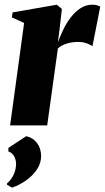

<svg xmlns="http://www.w3.org/2000/svg" viewBox="-20 -546 456 836"><path d="M24 0 85 -446 31.5 -470.5 35 -492 227.5 -525.5 249.5 -507 239 -416 232 -361Q242 -389 256 -418Q270 -447 288.8 -471.2Q307.5 -495.5 331 -510.5Q354.5 -525.5 382 -525.5Q395.5 -525.5 404.2 -522.5Q413 -519.5 416.5 -517L382.5 -344.5Q379.5 -348.5 361 -356Q342.5 -363.5 320 -363.5Q306.5 -363.5 293.8 -361.5Q281 -359.5 269.8 -356Q258.5 -352.5 249 -347.2Q239.5 -342 232 -335L185.5 0ZM32.5 271 10.5 258.5V252.5Q30 236 40 213.2Q50 190.5 50 167Q50 151 41.8 135Q33.5 119 16.5 113.5V98L94 47Q123 53 141 76.5Q159 100 159 134Q159 163.5 141.8 190.2Q124.5 217 95.8 238Q67 259 32.5 271Z"/></svg>

Font: Merriweather 120pt Black
Style: Italic
Weight: 900
Italic angle: -7.8°
Version: Version 2.101